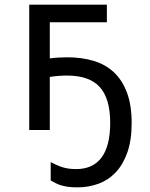

<svg xmlns="http://www.w3.org/2000/svg" viewBox="-20 -556 640 821"><path d="M312 245.1Q292 245.1 276.1 243.4Q260.3 241.7 246.8 238Q233.4 234.4 221.4 228.8Q209.5 223.1 196.8 215.8V137.2Q209 143.6 220.7 148.9Q232.4 154.3 245.1 158.4Q257.8 162.6 272.7 164.8Q287.6 167 306.2 167Q340.3 167 367.2 155.3Q394 143.6 412.8 119.4Q431.6 95.2 441.4 57.9Q451.2 20.5 451.2 -30.8Q451.2 -133.8 407 -183.3Q362.8 -232.9 266.1 -232.9Q250.5 -232.9 230.2 -231.4Q210 -230 192.9 -227.1V0H105V-536.1H437V-460.9H192.9V-306.2Q209.5 -308.6 228.5 -309.8Q247.6 -311 268.1 -311Q329.1 -311 379.9 -295.9Q430.7 -280.8 466.8 -247.1Q502.9 -213.4 522.9 -159.9Q543 -106.4 543 -29.8Q543 43.9 524.4 96.2Q505.9 148.4 474.4 181.4Q442.9 214.4 400.9 229.7Q358.9 245.1 312 245.1Z"/></svg>

Font: Apple Sans Adjectives
Style: Regular
Weight: 400
Monospace: yes
Foundry: Apple Sans Adjectives
Version: Version 0.01